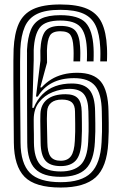

<svg xmlns="http://www.w3.org/2000/svg" viewBox="-20 -830 540 860"><path d="M252 10Q137 10 90 -38.1Q43 -86.2 42 -191Q41.2 -275.2 40.8 -345Q40.2 -414.8 40 -468.4Q39.8 -522 40 -557.9Q40.2 -593.8 41 -610Q44.2 -679.5 64 -723.8Q83.8 -768 128.2 -789Q172.8 -810 250 -810Q326 -810 370.5 -790.5Q415 -771 435.4 -728.8Q455.8 -686.5 459 -618Q459.5 -610.2 459.6 -603.2Q459.8 -596.2 459.8 -589.1Q459.8 -582 459.6 -573.6Q459.5 -565.2 459 -555H429Q429.5 -565.5 429.6 -573.9Q429.8 -582.2 429.8 -589.4Q429.8 -596.5 429.6 -603.2Q429.5 -610 429 -617.2Q426 -677.5 408.8 -714.6Q391.5 -751.8 353.5 -768.9Q315.5 -786 250 -786Q184 -786 146 -767.5Q108 -749 91 -710Q74 -671 71 -609Q70.2 -591.5 70 -553.8Q69.8 -516 70 -461.5Q70.2 -407 70.8 -338.6Q71.2 -270.2 72 -191.2Q72.8 -97.8 113.8 -55.9Q154.8 -14 252 -14Q344.8 -14 387.2 -55.5Q429.8 -97 435 -192.8Q436.5 -220.5 436.9 -239.6Q437.2 -258.8 436.9 -279.2Q436.5 -299.8 436 -331.5Q434.8 -411 406 -445.5Q377.2 -480 312 -480Q282.8 -480 258.1 -474.6Q233.5 -469.2 213.4 -458.6Q193.2 -448 177.2 -432.6Q161.2 -417.2 149.2 -397.2H141.2L161 -557.8Q161.2 -562.2 161.1 -571.9Q161 -581.5 160.9 -590.9Q160.8 -600.2 160.8 -604Q163.5 -664.8 182.2 -689.4Q201 -714 250 -714Q299.2 -714 317.8 -692.2Q336.2 -670.5 338.8 -619.8Q339.2 -612.5 339.5 -605.8Q339.8 -599 339.8 -591.8Q339.8 -584.5 339.6 -575.6Q339.5 -566.8 339 -555H309Q309.5 -567.2 309.6 -576.1Q309.8 -585 309.8 -592.1Q309.8 -599.2 309.5 -605.8Q309.2 -612.2 308.8 -619.2Q306.8 -657 295.4 -673.5Q284 -690 250 -690Q214.2 -690 203 -669.9Q191.8 -649.8 190.2 -603.5Q190.2 -598.5 190.4 -587.9Q190.5 -577.2 190.6 -566.4Q190.8 -555.5 190.8 -549.8L160.5 -438.5H166.5Q185.8 -459.8 209.6 -474.4Q233.5 -489 262.5 -496.5Q291.5 -504 326 -504Q399.5 -504 432 -464Q464.5 -424 466 -332Q466.5 -301.8 466.9 -280.9Q467.2 -260 466.9 -239.9Q466.5 -219.8 465 -191Q459 -81.2 408.5 -35.6Q358 10 252 10ZM252 -38Q172.2 -38 137.4 -73.8Q102.5 -109.5 102 -191.5Q101.8 -224.8 101.6 -270.9Q101.5 -317 101.2 -366.8Q101 -416.5 101 -461.9Q101 -507.2 101 -540.1Q101 -573 101 -584.2Q101.2 -588.5 101.1 -592.1Q101 -595.8 100.9 -599.5Q100.8 -603.2 101 -607.2Q104 -661.8 118 -695.9Q132 -730 163.4 -746Q194.8 -762 250 -762Q332.8 -762 363.9 -728Q395 -694 399 -615.5Q399.5 -605.8 399.6 -597.8Q399.8 -589.8 399.6 -580Q399.5 -570.2 399 -555H369Q369.5 -563.2 369.6 -571.2Q369.8 -579.2 369.8 -586.9Q369.8 -594.5 369.5 -602Q369.2 -609.5 368.8 -616.8Q364.8 -682.5 339.2 -710.2Q313.8 -738 250 -738Q182.2 -738 158.1 -706.4Q134 -674.8 131 -605.8Q130.8 -599 131 -583.6Q131.2 -568.2 131 -560.8L124.8 -346.8H130.8Q145.8 -383 170 -407.2Q194.2 -431.5 227.4 -443.8Q260.5 -456 301.8 -456Q356.8 -456 380.9 -427Q405 -398 406 -331Q406.5 -299 406.9 -278.9Q407.2 -258.8 406.9 -240.1Q406.5 -221.5 405 -193.8Q400.5 -109.2 364.2 -73.6Q328 -38 252 -38ZM252 -62Q310.2 -62 340.6 -91Q371 -120 375 -194.5Q376.5 -222.8 376.9 -240.9Q377.2 -259 376.9 -278.8Q376.5 -298.5 376 -330.8Q375 -385 355.5 -408.5Q336 -432 291.2 -432Q253 -432 216.1 -417.4Q179.2 -402.8 155.1 -372.2Q131 -341.8 131 -294Q131 -275 131.2 -260.2Q131.5 -245.5 131.8 -229.8Q132 -214 132 -191.8Q132.5 -124 159.5 -93Q186.5 -62 252 -62ZM252 -86Q204.2 -86 183.4 -110.6Q162.5 -135.2 162 -192Q161.8 -227 160.9 -258.8Q160 -290.5 161 -319.8Q162.5 -362.2 191.6 -385.1Q220.8 -408 273.5 -408Q311.8 -408 328.5 -389.9Q345.2 -371.8 346 -330Q346.5 -303.8 346.8 -283.5Q347 -263.2 346.9 -243.2Q346.8 -223.2 345.2 -197.5Q342 -135.5 319.2 -110.8Q296.5 -86 252 -86ZM252 -110Q283.2 -110 298 -130.8Q312.8 -151.5 315.2 -199Q316.5 -223 316.8 -240Q317 -257 316.8 -277Q316.5 -297 316 -329.8Q315.8 -359 301.8 -371.5Q287.8 -384 257 -384Q226.5 -384 209.4 -370Q192.2 -356 191 -330Q189.2 -298.8 190.5 -263.5Q191.8 -228.2 192 -192.2Q192.5 -148.2 206.2 -129.1Q220 -110 252 -110Z"/></svg>

Font: Big Shoulders Inline Display Thin Black
Style: Regular
Weight: 900
Version: Version 2.002